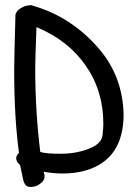

<svg xmlns="http://www.w3.org/2000/svg" viewBox="-20 -683 515 758"><path d="M100 55Q123 55 139 42Q156 30 156 13Q156 5 152 -5Q191 2 227 2Q279 2 322 -11Q468 -56 468 -232Q464 -392 357 -506Q252 -620 108 -661Q106 -664 90.5 -661.5Q75 -659 60 -649.5Q45 -640 41 -625Q36 -445 36 -407Q36 -218 55 -79Q44 -70 44 -58Q44 -44 59 -32L72 28Q78 55 100 55ZM124 -576Q249 -524 318.5 -424Q388 -324 388 -194Q388 -180 385 -151Q382 -115 329 -95Q278 -76 220 -76Q161 -76 139 -83Q119 -245 119 -415Q119 -444 124 -576Z"/></svg>

Font: Patrick Hand SC
Style: Regular
Weight: 400
Designer: Patrick Wagesreiter
Foundry: Patrick Wagesreiter
Version: Version 2.001; ttfautohint (v1.8.2)